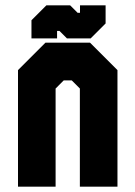

<svg xmlns="http://www.w3.org/2000/svg" viewBox="-20 -700 508 720"><path d="M47.5 0V-437L150.5 -540H317.5L420.5 -437V0H279.5V-368L249 -398.5H219L188.5 -368V0ZM98 -556V-624L154 -680H243L271 -652H280V-680H376V-612L320 -556H231L203 -584H194V-556Z"/></svg>

Font: Tourney Condensed Black
Style: Regular
Weight: 900
Width: 3
Designer: Tyler Finck
Foundry: Etcetera Type Co
Version: Version 1.010; ttfautohint (v1.8.3)